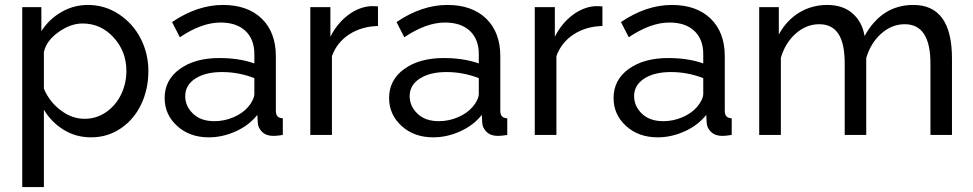

<svg xmlns="http://www.w3.org/2000/svg" viewBox="-20 -551 3973 784"><path d="M159.2 -103V212.9H70.8V-522H148.9V-423.8Q180.2 -472.7 230.5 -501.7Q280.8 -530.8 338.9 -530.8Q408.2 -530.8 465.6 -492.9Q522.9 -455.1 554.4 -393.6Q585.9 -332 585.9 -261.2Q585.9 -187 556.6 -125.2Q527.3 -63.5 473.4 -26.9Q419.4 9.8 352.1 9.8Q290 9.8 240 -21Q189.9 -51.8 159.2 -103ZM496.1 -261.2Q496.1 -340.8 444.1 -397.9Q392.1 -455.1 316.9 -455.1Q268.1 -455.1 218.5 -419.7Q168.9 -384.3 159.2 -337.9V-189Q181.2 -136.2 227.3 -101.1Q273.4 -65.9 325.2 -65.9Q375 -65.9 414.8 -94.2Q454.6 -122.6 475.3 -167Q496.1 -211.4 496.1 -261.2Z M652.3 -150.9Q652.3 -224.6 714.1 -269.3Q775.9 -314 875.5 -314Q956.5 -314 1018.6 -292V-330.1Q1018.6 -390.6 982.2 -424.8Q945.8 -459 880.4 -459Q803.7 -459 714.4 -398.9L682.6 -460.9Q785.6 -530.8 890.6 -530.8Q990.7 -530.8 1048.6 -475.1Q1106.4 -419.4 1106.4 -320.8V-100.1Q1106.4 -83.5 1113 -76.2Q1119.6 -68.8 1134.8 -67.9V0Q1110.8 3.9 1096.7 3.9Q1067.4 3.9 1050.8 -12Q1034.2 -27.8 1032.7 -48.8L1030.8 -82Q997.1 -39.1 942.6 -14.6Q888.2 9.8 832.5 9.8Q754.4 9.8 703.4 -36.6Q652.3 -83 652.3 -150.9ZM992.7 -113.8Q1004.4 -127 1011.5 -141.8Q1018.6 -156.7 1018.6 -167V-231.9Q955.1 -256.8 886.7 -256.8Q818.8 -256.8 777.6 -230.2Q736.3 -203.6 736.3 -158.2Q736.3 -117.7 768.1 -86.9Q799.8 -56.2 855.5 -56.2Q895.5 -56.2 932.9 -72Q970.2 -87.9 992.7 -113.8Z M1523.4 -444.8Q1457 -443.4 1406.5 -410.9Q1356 -378.4 1335.4 -321.8V0H1247.1V-522H1329.1V-400.9Q1356.4 -455.1 1400.6 -488.8Q1444.8 -522.5 1494.1 -525.9Q1516.6 -525.9 1523.4 -524.9Z M1568.8 -150.9Q1568.8 -224.6 1630.6 -269.3Q1692.4 -314 1792 -314Q1873 -314 1935.1 -292V-330.1Q1935.1 -390.6 1898.7 -424.8Q1862.3 -459 1796.9 -459Q1720.2 -459 1630.9 -398.9L1599.1 -460.9Q1702.1 -530.8 1807.1 -530.8Q1907.2 -530.8 1965.1 -475.1Q2022.9 -419.4 2022.9 -320.8V-100.1Q2022.9 -83.5 2029.5 -76.2Q2036.1 -68.8 2051.3 -67.9V0Q2027.3 3.9 2013.2 3.9Q1983.9 3.9 1967.3 -12Q1950.7 -27.8 1949.2 -48.8L1947.3 -82Q1913.6 -39.1 1859.1 -14.6Q1804.7 9.8 1749 9.8Q1670.9 9.8 1619.9 -36.6Q1568.8 -83 1568.8 -150.9ZM1909.2 -113.8Q1920.9 -127 1928 -141.8Q1935.1 -156.7 1935.1 -167V-231.9Q1871.6 -256.8 1803.2 -256.8Q1735.4 -256.8 1694.1 -230.2Q1652.8 -203.6 1652.8 -158.2Q1652.8 -117.7 1684.6 -86.9Q1716.3 -56.2 1772 -56.2Q1812 -56.2 1849.4 -72Q1886.7 -87.9 1909.2 -113.8Z M2439.9 -444.8Q2373.5 -443.4 2323 -410.9Q2272.5 -378.4 2252 -321.8V0H2163.6V-522H2245.6V-400.9Q2272.9 -455.1 2317.1 -488.8Q2361.3 -522.5 2410.6 -525.9Q2433.1 -525.9 2439.9 -524.9Z M2485.4 -150.9Q2485.4 -224.6 2547.1 -269.3Q2608.9 -314 2708.5 -314Q2789.6 -314 2851.6 -292V-330.1Q2851.6 -390.6 2815.2 -424.8Q2778.8 -459 2713.4 -459Q2636.7 -459 2547.4 -398.9L2515.6 -460.9Q2618.7 -530.8 2723.6 -530.8Q2823.7 -530.8 2881.6 -475.1Q2939.5 -419.4 2939.5 -320.8V-100.1Q2939.5 -83.5 2946 -76.2Q2952.6 -68.8 2967.8 -67.9V0Q2943.8 3.9 2929.7 3.9Q2900.4 3.9 2883.8 -12Q2867.2 -27.8 2865.7 -48.8L2863.8 -82Q2830.1 -39.1 2775.6 -14.6Q2721.2 9.8 2665.5 9.8Q2587.4 9.8 2536.4 -36.6Q2485.4 -83 2485.4 -150.9ZM2825.7 -113.8Q2837.4 -127 2844.5 -141.8Q2851.6 -156.7 2851.6 -167V-231.9Q2788.1 -256.8 2719.7 -256.8Q2651.9 -256.8 2610.6 -230.2Q2569.3 -203.6 2569.3 -158.2Q2569.3 -117.7 2601.1 -86.9Q2632.8 -56.2 2688.5 -56.2Q2728.5 -56.2 2765.9 -72Q2803.2 -87.9 2825.7 -113.8Z M3867.2 0H3779.3V-292Q3779.3 -452.1 3674.3 -452.1Q3621.6 -452.1 3578.4 -413.8Q3535.2 -375.5 3517.1 -314V0H3429.2V-292Q3429.2 -374 3403.3 -413.1Q3377.4 -452.1 3325.2 -452.1Q3272.9 -452.1 3229.7 -414.3Q3186.5 -376.5 3168.5 -314.9V0H3080.1V-522H3160.2V-410.2Q3191.9 -468.3 3243.4 -499.5Q3294.9 -530.8 3358.4 -530.8Q3421.9 -530.8 3461.4 -496.1Q3501 -461.4 3510.3 -403.8Q3580.6 -530.8 3709.5 -530.8Q3867.2 -530.8 3867.2 -312Z"/></svg>

Font: Rawline Medium
Style: Regular
Weight: 500
Designer: Matt McInerney, Pablo Impallari, Rodrigo Fuenzalida
Foundry: Matt McInerney, Pablo Impallari, Rodrigo Fuenzalida
Version: Version 4.020;PS 004.020;hotconv 1.0.88;makeotf.lib2.5.64775